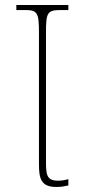

<svg xmlns="http://www.w3.org/2000/svg" viewBox="-20 -734 338 764"><path d="M204 10C225 10 238 7 252 4V-21C241 -18 228 -15 211 -15C164 -15 163 -41 163 -96V-605C163 -683 168 -694 221 -694H252V-714H45V-694H80C129 -694 135 -683 135 -605V-82C135 -25 142 10 204 10Z"/></svg>

Font: Noto Serif SemiCondensed Thin
Style: Regular
Weight: 100
Width: 4
Designer: Monotype Design Team
Foundry: Monotype Imaging Inc.
Version: Version 2.015